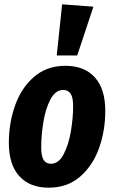

<svg xmlns="http://www.w3.org/2000/svg" viewBox="-20 -853 529 890"><path d="M21 -191Q21 -283 50 -364.5Q79 -446 138 -497Q197 -548 283 -548Q371 -548 419.5 -494.5Q468 -441 468 -339Q468 -247 439 -166Q410 -85 351 -34Q292 17 206 17Q118 17 69.5 -36.5Q21 -90 21 -191ZM319 -361Q319 -401 307.5 -418.5Q296 -436 273 -436Q237 -436 214 -392.5Q191 -349 181 -287.5Q171 -226 171 -170Q171 -130 182 -112Q193 -94 216 -94Q252 -94 275 -138Q298 -182 308.5 -244Q319 -306 319 -361ZM268 -833 413 -822 338 -596H243Z"/></svg>

Font: Fira Sans Extra Condensed
Style: Bold Italic
Weight: 700
Width: 3
Italic angle: -8°
Designer: Carrois Corporate & Edenspiekermann AG
Foundry: Carrois Corporate GbR & Edenspiekermann AG
Version: Version 4.203